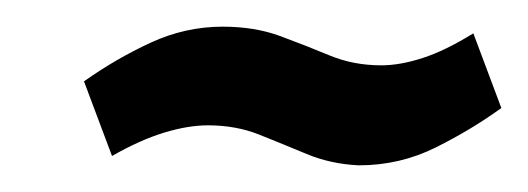

<svg xmlns="http://www.w3.org/2000/svg" viewBox="-20 -381 396 144"><path d="M356 -300 335 -356Q314 -343 297 -337.5Q280 -332 266 -332Q245 -332 227 -339.5Q209 -347 190 -354Q171 -361 147 -361Q119 -361 93 -349Q67 -337 43 -320L64 -264Q85 -276 103 -281.5Q121 -287 136 -287Q157 -287 174.5 -280Q192 -273 210 -265.5Q228 -258 249 -257Q280 -257 307 -270.5Q334 -284 356 -300Z"/></svg>

Font: Advent Pro
Style: Bold Italic
Weight: 700
Italic angle: -12°
Designer: VivaRado, Andreas Kalpakidis
Foundry: VivaRado, Andreas Kalpakidis
Version: Version 3.000